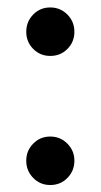

<svg xmlns="http://www.w3.org/2000/svg" viewBox="-20 -499 277 528"><path d="M118.2 -345.2Q90.3 -345.2 71.3 -364.5Q52.2 -383.8 52.2 -411.6Q52.2 -439.5 71.3 -459Q90.3 -478.5 118.2 -478.5Q146 -478.5 165.3 -459Q184.6 -439.5 184.6 -411.6Q184.6 -383.8 165.5 -364.5Q146.5 -345.2 118.2 -345.2ZM118.2 9.8Q90.3 9.8 71.3 -9.8Q52.2 -29.3 52.2 -57.1Q52.2 -84.5 71.3 -104Q90.3 -123.5 118.2 -123.5Q146 -123.5 165.3 -104Q184.6 -84.5 184.6 -57.1Q184.6 -29.3 165.5 -9.8Q146.5 9.8 118.2 9.8Z"/></svg>

Font: Kumbh Sans
Style: Bold
Weight: 700
Version: Version 1.005